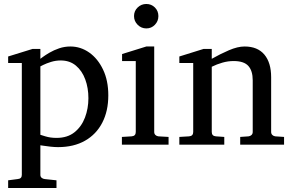

<svg xmlns="http://www.w3.org/2000/svg" viewBox="-20 -728 1469 966"><path d="M524.9 -248Q524.9 -169.4 494.6 -110.8Q464.4 -52.2 407.7 -20Q351.1 12.2 272 12.2Q253.9 12.2 233.2 9.8Q212.4 7.3 197.8 5.1Q183.1 2.9 183.1 2.9V151.9Q183.1 161.1 189.5 166.5Q195.8 171.9 205.1 172.9L264.2 179.2V217.8H21V179.2L68.8 172.9Q89.8 171.4 89.8 151.9V-411.1H21V-443.8L144 -481.9H183.1V-432.1Q183.1 -432.1 195.6 -441.4Q208 -450.7 229.2 -463.1Q250.5 -475.6 277.6 -484.9Q304.7 -494.1 334 -494.1Q385.7 -494.1 429 -463.6Q472.2 -433.1 498.5 -377.9Q524.9 -322.8 524.9 -248ZM424.8 -233.9Q424.8 -285.6 408.9 -328.6Q393.1 -371.6 362.1 -397.7Q331.1 -423.8 285.2 -423.8Q260.3 -423.8 236.8 -416.5Q213.4 -409.2 198.2 -401.6Q183.1 -394 183.1 -394V-49.8Q183.1 -49.8 208.3 -42Q233.4 -34.2 264.2 -34.2Q319.3 -34.2 354.7 -62.5Q390.1 -90.8 407.5 -136.5Q424.8 -182.1 424.8 -233.9Z M776.9 -647Q776.9 -621.6 759.3 -603.3Q741.7 -585 716.3 -585Q690.9 -585 672.6 -603.3Q654.3 -621.6 654.3 -647Q654.3 -672.9 672.6 -690.4Q690.9 -708 716.3 -708Q741.7 -708 759.3 -690.4Q776.9 -672.9 776.9 -647ZM828.1 0H593.3V-39.1L642.1 -42Q663.1 -43.5 663.1 -64V-420.9H594.2V-456.1L716.3 -494.1H755.9V-64Q755.9 -54.7 762 -48.8Q768.1 -43 776.9 -42L828.1 -39.1Z M1409.2 0H1188.5V-39.1L1230.5 -42Q1239.3 -43 1245.4 -48.8Q1251.5 -54.7 1251.5 -64V-324.2Q1251.5 -371.6 1229.5 -396.2Q1207.5 -420.9 1155.3 -420.9Q1127 -420.9 1098.9 -412.8Q1070.8 -404.8 1045.4 -392.1V-64Q1045.4 -43.5 1066.4 -42L1108.4 -39.1V0H882.3V-39.1L931.2 -42Q952.1 -43.5 952.1 -64V-411.1H882.3V-443.8L1004.4 -481.9H1045.4V-432.1Q1087.4 -456.1 1131.6 -475.1Q1175.8 -494.1 1210.4 -494.1Q1275.9 -494.1 1310.1 -453.4Q1344.2 -412.6 1344.2 -339.8V-64Q1344.2 -54.7 1350.3 -48.8Q1356.4 -43 1365.2 -42L1409.2 -39.1Z"/></svg>

Font: Abyssinica SIL
Style: Regular
Weight: 400
Designer: Victor Gaultney and Lorna Evans
Foundry: SIL International
Version: Version 2.100